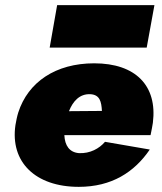

<svg xmlns="http://www.w3.org/2000/svg" viewBox="-20 -716 631 746"><path d="M173 -531H550L580 -696H202ZM562 -135 388 -165C366 -139 330 -119 287 -121C250 -124 232 -150 230 -191H565C569 -209 572 -227 574 -239C592 -383 507 -470 346 -470C196 -470 89 -397 51 -279C46 -263 43 -247 40 -230C19 -87 117 10 286 10C414 10 502 -47 562 -135ZM331 -350C368 -348 374 -321 376 -285L248 -284C263 -322 289 -352 331 -350Z"/></svg>

Font: Jost* Black
Style: Italic
Weight: 900
Italic angle: -10°
Version: Version 3.7